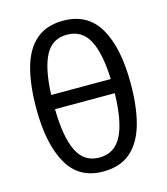

<svg xmlns="http://www.w3.org/2000/svg" viewBox="-115 -854 829 953"><g transform="rotate(-15 300.0 -377.5)"><path d="M298 10Q174 10 115.5 -93Q57 -196 57 -377Q57 -499 81 -586Q105 -673 158.5 -719Q212 -765 298 -765Q423 -765 482.5 -663.5Q542 -562 542 -377Q542 -256 517.5 -169.5Q493 -83 439.5 -36.5Q386 10 298 10ZM298 -62Q376 -62 413 -134Q450 -206 453 -351H146Q148 -208 183.5 -135Q219 -62 298 -62ZM452 -424Q447 -558 411 -625.5Q375 -693 298 -693Q222 -693 186.5 -625.5Q151 -558 146 -424Z"/></g></svg>

Font: Noto Sans Mono
Style: Regular
Weight: 400
Designer: Monotype Design Team
Foundry: Monotype Imaging Inc.
Version: Version 2.014